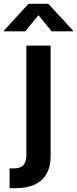

<svg xmlns="http://www.w3.org/2000/svg" viewBox="-73 -777 401 1001"><path d="M64.5 -539.1H190.9V36.6Q190.9 92.3 169.4 129.6Q147.9 167 107.2 185.5Q66.4 204.1 7.8 204.1H-22.9V101.1H-2Q33.7 101.1 49.1 83.7Q64.5 66.4 64.5 32.2ZM58.6 -613.8H-52.7V-617.2L75.7 -757.3H178.7L308.1 -617.2V-613.8H196.3L127.4 -697.8Z"/></svg>

Font: Inter 18pt SemiBold
Style: Regular
Weight: 600
Designer: Rasmus Andersson
Foundry: rsms
Version: Version 4.001;git-66647c0bb